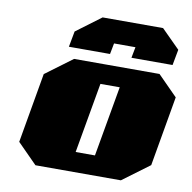

<svg xmlns="http://www.w3.org/2000/svg" viewBox="-82 -820 901 901"><g transform="rotate(10 369.0 -369.0)"><path d="M203 -575 217 -650 335 -738H623L711 -650L697 -575H501L511 -627H409L399 -575ZM145 0 51 -95 109 -428 237 -523H644L738 -428L680 -95L552 0ZM320 -94H412L471 -429H379Z"/></g></svg>

Font: Tomorrow ExtraBold
Style: Italic
Weight: 800
Italic angle: -10°
Designer: Tony de Marco, Monica Rizzolli
Foundry: Just in Type
Version: Version 2.002